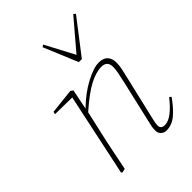

<svg xmlns="http://www.w3.org/2000/svg" viewBox="-218 -866 991 991"><g transform="rotate(-45 278.0 -370.0)"><path d="M117 0 96 5 90 0 186 -452 62 -454 65 -468 203 -483 216 -473 194 -363Q251 -419 311.5 -451Q372 -483 410 -483Q443 -483 459 -465.5Q475 -448 475 -419Q475 -396 470 -373.5Q465 -351 458 -321L406 -99Q403 -85 399 -68.5Q395 -52 395 -38Q395 -13 424 -13Q450 -13 480 -36.5Q510 -60 541 -100L551 -92Q520 -47 485.5 -17Q451 13 410 13Q392 13 380 1.5Q368 -10 368 -28Q368 -48 371.5 -62Q375 -76 380 -99L432 -324Q437 -348 442 -371.5Q447 -395 447 -414Q447 -458 404 -458Q365 -458 315 -432Q265 -406 190 -340L160 -207Q148 -155 138 -103.5Q128 -52 117 0ZM273 -751 357 -592 494 -753 505 -744 361 -557H339L261 -744Z"/></g></svg>

Font: Source Serif Pro ExtraLight
Style: Italic
Weight: 200
Italic angle: -12°
Designer: Frank Grießhammer
Foundry: Adobe Systems Incorporated
Version: Version 3.001;hotconv 1.0.111;makeotfexe 2.5.65597